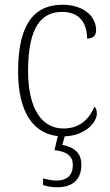

<svg xmlns="http://www.w3.org/2000/svg" viewBox="-20 -563 461 807"><path d="M221 224C282 224 322 195 322 129C322 74 284 54 242 46L252 10C340 7 387 -50 387 -85C387 -100 384 -108 377 -115C357 -67 319 -23 247 -23C159 -22 98 -102 98 -264C98 -453 156 -513 241 -513C316 -513 346 -464 346 -401C370 -401 384 -412 384 -436C384 -496 329 -543 243 -543C135 -543 56 -477 56 -263C56 -82 127 -1 223 9L209 68C259 74 286 91 286 131C286 177 258 196 217 196C199 196 182 192 161 187V215C182 222 203 224 221 224Z"/></svg>

Font: Noto Serif Thai SemiCondensed ExtraLight
Style: Regular
Weight: 200
Width: 4
Designer: Monotype Design Team
Foundry: Monotype Imaging Inc.
Version: Version 2.002